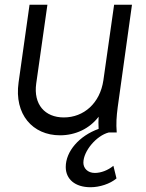

<svg xmlns="http://www.w3.org/2000/svg" viewBox="-20 -556 614 806"><path d="M232 12C297 12 356 -16 394 -66C393 -49 393 -33 394 -15C313 14 256 79 256 145C256 196 295 230 360 230C398 230 442 216 469 193L456 140C433 159 404 170 378 170C348 170 330 150 330 127C330 78 385 13 437 0H470C467 -38 469 -66 474 -105L534 -536H459L414 -219C400 -123 332 -63 248 -63C168 -63 120 -118 132 -205L179 -536H104L58 -210C39 -76 117 12 232 12Z"/></svg>

Font: Mluvka
Style: Italic
Weight: 400
Italic angle: -8°
Designer: Modified by Jiří Krblich, Original typeface by Gumpita Rahayu
Foundry: Gumpita Rahayu & Jiří Krblich
Version: Version 2.000;Glyphs 3.1.1 (3134)